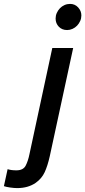

<svg xmlns="http://www.w3.org/2000/svg" viewBox="-149 -750 437 984"><path d="M195 -596Q169 -596 152.5 -613Q136 -630 136 -655Q136 -670 142 -683.5Q148 -697 158 -707.5Q168 -718 181.5 -724Q195 -730 210 -730Q235 -730 251.5 -712Q268 -694 268 -671Q268 -656 262 -642.5Q256 -629 246 -618.5Q236 -608 222.5 -602Q209 -596 195 -596ZM-61 214Q-76 214 -97 211Q-118 208 -129 204Q-124 182 -119.5 160.5Q-115 139 -110 117Q-92 123 -65 123Q-30 123 -17.5 99Q-5 75 2 40Q31 -97 60.5 -232Q90 -367 119 -504H226L106 51Q95 100 80 132.5Q65 165 34 187Q-5 214 -61 214Z"/></svg>

Font: Rosa Sans Medium
Style: Italic
Weight: 500
Italic angle: -12°
Designer: Pentagram / MCKL
Foundry: Pentagram / MCKL
Version: Version 1.005;September 16, 2019;FontCreator 11.5.0.2425 64-